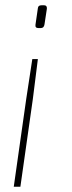

<svg xmlns="http://www.w3.org/2000/svg" viewBox="-20 -500 270 725"><path d="M136 -480H147Q158 -480 157 -467L148 -408Q146 -394 134 -394H125Q112 -394 114 -407L123 -469Q124 -480 136 -480ZM104 -126 57 205H32L79 -126L102 -277H123Z"/></svg>

Font: Exo 2.0 Thin
Style: Italic
Weight: 250
Italic angle: -8°
Designer: Natanael Gama
Version: Version 1.001;PS 001.001;hotconv 1.0.70;makeotf.lib2.5.58329